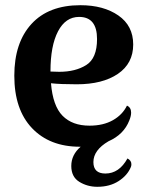

<svg xmlns="http://www.w3.org/2000/svg" viewBox="-20 -550 565 738"><path d="M485 81Q485 88 483 92Q470 124 436 146Q402 168 354 168Q316 168 285 149Q254 130 254 88Q254 45 290 14H287Q171 14 103 -57.5Q35 -129 35 -259Q35 -386 101 -458Q167 -530 289 -530Q378 -530 435 -490.5Q492 -451 492 -379Q492 -306 433 -266Q374 -226 275 -226Q211 -226 176 -230Q183 -143 220.5 -105Q258 -67 324 -67Q377 -67 414 -88Q451 -109 468 -144Q484 -137 484 -117Q484 -104 477 -87Q456 -33 397 -7Q339 27 339 73Q339 117 385 117Q438 117 470 59Q485 67 485 81ZM174 -276V-275L208 -274Q270 -274 311.5 -300Q353 -326 353 -400Q353 -485 284 -485Q232 -485 203 -429.5Q174 -374 174 -276Z"/></svg>

Font: Arima Madurai Black
Style: Regular
Weight: 900
Designer: Joana Correia and Natanael Gama
Foundry: NDISCOVER
Version: Version 1.019